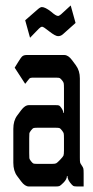

<svg xmlns="http://www.w3.org/2000/svg" viewBox="-20 -676 337 696"><path d="M224.6 -38.1H222.7Q222.7 -26.4 210 -13.7Q199.2 -2.9 195.3 -1.5Q191.4 0 180.7 0H85Q70.3 0 56.6 -18.6L42 -38.1Q28.3 -56.6 28.3 -85.9V-209Q28.3 -238.3 42 -256.8L56.6 -276.4Q70.3 -294.9 85 -294.9H180.7Q191.4 -294.9 194.3 -293.5Q197.3 -292 202.1 -285.2Q209 -275.4 210 -266.6H211.9V-355.5Q211.9 -370.1 210.9 -374.5Q210 -378.9 204.6 -385.3Q199.2 -391.6 196.3 -393.1Q193.4 -394.5 182.6 -394.5H96.7Q89.8 -394.5 85.9 -390.6Q78.1 -380.9 71.3 -372.1L33.2 -430.7L45.9 -451.2Q55.7 -466.8 58.6 -469.7Q64.5 -476.6 76.2 -476.6H212.9Q227.5 -476.6 241.2 -458L254.9 -439.5Q269.5 -419.9 269.5 -391.6V-105.5Q269.5 -90.8 270.5 -86.9Q271.5 -83 276.4 -76.2Q281.2 -69.3 282.2 -64.9Q283.2 -60.5 283.2 -46.9V0H259.8Q249 0 245.1 -2.4Q241.2 -4.9 234.4 -13.7Q224.6 -26.4 224.6 -38.1ZM85.9 -173.8V-121.1Q85.9 -106.4 86.4 -102.5Q86.9 -98.6 92.3 -91.8Q97.7 -85 100.6 -83.5Q103.5 -82 114.3 -82H168.9Q179.7 -82 183.6 -84Q187.5 -85.9 197.8 -96.7Q208 -107.4 210 -111.8Q211.9 -116.2 211.9 -130.9V-173.8Q211.9 -188.5 210.9 -192.4Q210 -196.3 204.6 -203.1Q199.2 -210 196.3 -211.4Q193.4 -212.9 182.6 -212.9H114.3Q103.5 -212.9 100.6 -211.4Q97.7 -210 92.3 -203.1Q86.9 -196.3 86.4 -192.4Q85.9 -188.5 85.9 -173.8ZM116.2 -641.6Q126 -650.4 131.8 -650.4Q143.6 -650.4 165 -633.8Q182.6 -618.2 190.4 -618.2Q194.3 -618.2 201.2 -624L236.3 -656.2L253.9 -592.8L208 -551.8Q200.2 -544.9 190.4 -544.9Q180.7 -544.9 158.2 -562.5Q137.7 -579.1 132.8 -579.1Q127.9 -579.1 121.1 -572.3L88.9 -539.1L71.3 -602.5Z"/></svg>

Font: Vancouver Drive
Style: Regular
Weight: 400
Designer: Valery Zaveryaev
Foundry: Cyreal (www.cyreal.org)
Version: Version 1.06